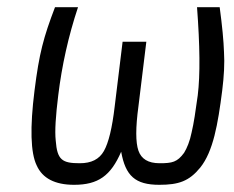

<svg xmlns="http://www.w3.org/2000/svg" viewBox="-20 -504 652 534"><path d="M76 -252C63 -149 65 -79 82 -44C98 -8 133 10 186 10C253 10 288 -15 317 -82C329 -15 356 10 423 10C477 10 506 0 537 -38C573 -83 586 -158 598 -252C603 -292 605 -328 603 -359C602 -390 598 -432 591 -484H528C536 -377 537 -296 530 -239C524 -195 519 -161 513 -136C508 -111 500 -92 492 -79C473 -53 459 -50 424 -50C392 -50 373 -62 365 -85C357 -108 357 -149 365 -208L387 -388H321L299 -208C292 -148 282 -107 269 -84C256 -61 234 -50 202 -50C153 -50 139 -59 135 -113C132 -140 135 -182 142 -239C152 -321 170 -403 197 -484H133C101 -400 89 -356 76 -252Z"/></svg>

Font: Gamestation Condensed
Style: Italic
Weight: 400
Width: 3
Designer: Jonas Hecksher
Foundry: Jonas Hecksher, Playtypeª, e-types AS
Version: Version 1.003